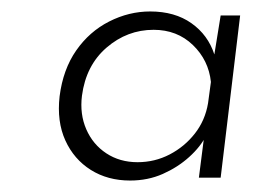

<svg xmlns="http://www.w3.org/2000/svg" viewBox="-20 -732 450 335"><path d="M207 -417Q168 -417 138.5 -435.5Q109 -454 94 -487Q79 -520 84 -564Q90 -611 113 -644Q136 -677 170.5 -694.5Q205 -712 242 -712Q285 -712 314 -691.5Q343 -671 354 -637L365 -705H399L365 -422H327L338 -508L340 -496Q330 -476 310 -458Q290 -440 264 -428.5Q238 -417 207 -417ZM220 -449Q250 -449 276 -462.5Q302 -476 320 -499Q338 -522 343 -552L348 -589Q344 -627 316.5 -653.5Q289 -680 248 -680Q202 -680 166 -649Q130 -618 123 -565Q119 -533 130.5 -506.5Q142 -480 165.5 -464.5Q189 -449 220 -449Z"/></svg>

Font: Josefin Sans Thin Light
Style: Italic
Weight: 300
Italic angle: -7°
Version: Version 2.000